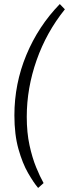

<svg xmlns="http://www.w3.org/2000/svg" viewBox="-20 -723 340 947"><path d="M168 204Q146 178 118.5 130.5Q91 83 71 12Q51 -59 51 -154Q51 -310 110 -452Q169 -594 275 -703L300 -677Q209 -564 160.5 -426Q112 -288 112 -147Q112 -69 125.5 -7Q139 55 158 101.5Q177 148 195 180Z"/></svg>

Font: Rasa Light
Style: Italic
Weight: 300
Italic angle: -7.10001°
Designer: Anna Giedrys (Yrsa+Rasa design), David Brezina (Yrsa art-direction, Rasa art-direction, design)
Foundry: Rosetta Type Foundry
Version: Version 2.004